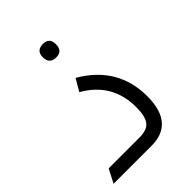

<svg xmlns="http://www.w3.org/2000/svg" viewBox="-190 -735 828 828"><g transform="rotate(-45 224.5 -321.0)"><path d="M221 -560Q180 -560 180 -602Q180 -642 221 -642Q260 -642 260 -602Q260 -560 221 -560ZM10 0 42 -62H230Q276 -62 294.5 -85Q313 -108 313 -165Q313 -311 185 -384L217 -439Q380 -344 380 -164Q380 0 241 0Z"/></g></svg>

Font: Tajawal
Style: Regular
Weight: 400
Designer: Boutros Fonts
Foundry: Created by Boutros International 2017
Version: Version 1.700